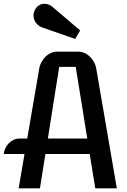

<svg xmlns="http://www.w3.org/2000/svg" viewBox="-22 -1020 690 1040"><path d="M110.8 -186H-2Q0 -203.1 7.6 -218.3Q15.1 -233.4 26.6 -244.9Q38.1 -256.3 52.7 -262.9Q67.4 -269.5 83.5 -269.5H125.5L190.4 -647.9Q193.8 -668 203.4 -685.1Q212.9 -702.1 225.8 -714.4Q238.8 -726.6 254.4 -733.4Q270 -740.2 285.6 -740.2H404.3Q419.4 -740.2 435.1 -733.4Q450.7 -726.6 463.9 -714.1Q477.1 -701.7 486.6 -684.8Q496.1 -668 499.5 -647.5L610.8 0H494.1L463.9 -186H224.1L194.3 0H79.1ZM450.7 -269.5 388.2 -657.7H298.8Q283.2 -563 268.1 -465.6Q252.9 -368.2 237.3 -269.5ZM213.9 -868.7Q202.1 -871.6 192.1 -878.2Q182.1 -884.8 174.8 -893.8Q167.5 -902.8 163.3 -913.6Q159.2 -924.3 159.2 -936Q159.2 -948.7 165 -961.9Q173.3 -980.5 187.5 -990Q201.7 -999.5 218.8 -999.5Q239.3 -999.5 259.3 -985.4L412.1 -855L385.3 -809.1Z"/></svg>

Font: Atomic Age
Style: Regular
Weight: 400
Version: Version 1.007; ttfautohint (v1.4.1) -l 6 -r 46 -G 0 -x 0 -H 